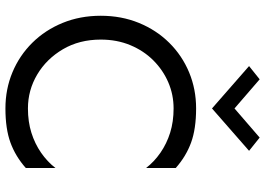

<svg xmlns="http://www.w3.org/2000/svg" viewBox="-158 -832 1000 725"><g transform="rotate(90 342.5 -470.0)"><path d="M130 -350Q130 -411 151 -461.5Q172 -512 208.5 -548.5Q245 -585 291.5 -605Q338 -625 390 -625Q440 -625 481.5 -612Q523 -599 557 -575.5Q591 -552 615 -521V-633Q571 -672 519 -691Q467 -710 390 -710Q317 -710 253.5 -683.5Q190 -657 142 -608.5Q94 -560 67 -494Q40 -428 40 -350Q40 -272 67 -206Q94 -140 142 -91.5Q190 -43 253.5 -16.5Q317 10 390 10Q467 10 519 -9Q571 -28 615 -67V-179Q591 -148 557 -124.5Q523 -101 481.5 -88Q440 -75 390 -75Q321 -75 262 -110Q203 -145 166.5 -207Q130 -269 130 -350ZM390 -855 280 -950 230 -910 390 -770 550 -910 500 -950Z"/></g></svg>

Font: Jost* Book
Style: Regular
Weight: 400
Version: Version 3.000